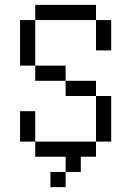

<svg xmlns="http://www.w3.org/2000/svg" viewBox="-20 -645 540 790"><path d="M250 62.5H187.5V125H250ZM250 62.5H312.5V0H375V-62.5H125V0H250ZM125 -62.5Q125 -62.5 125 -187.5H62.5Q62.5 -187.5 62.5 -62.5ZM375 -62.5H437.5V-250H375ZM375 -250V-312.5H250V-250ZM250 -312.5V-375H125V-312.5ZM125 -375V-562.5H62.5V-375ZM375 -562.5Q375 -562.5 375 -437.5H437.5Q437.5 -437.5 437.5 -562.5ZM125 -562.5H375V-625H125Z"/></svg>

Font: Unifont
Style: Regular
Weight: 500
Version: Version 13.0.05